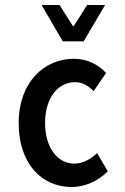

<svg xmlns="http://www.w3.org/2000/svg" viewBox="-20 -739 503 771"><path d="M55 -245C55 -82 147 12 268 12C318 12 372 -10 413 -51L370 -124C346 -102 315 -82 279 -82C210 -82 161 -147 161 -245C161 -344 211 -409 282 -409C310 -409 333 -396 356 -373L406 -446C376 -478 333 -503 276 -503C158 -503 55 -409 55 -245ZM232 -573H316L402 -719H330L276 -634H273L219 -719H147Z"/></svg>

Font: Falling Sky
Style: Condensed
Weight: 400
Designer: Paul D. Hunt
Foundry: Adobe Systems Incorporated
Version: Version 1.02